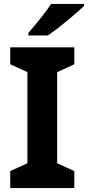

<svg xmlns="http://www.w3.org/2000/svg" viewBox="-20 -954 446 974"><path d="M357 0H32V-86L119 -126V-588L32 -628V-714H357V-628L270 -588V-126L357 -86ZM406 -924Q392 -910 369 -890Q346 -870 319.5 -848Q293 -826 267.5 -806.5Q242 -787 223 -774H124V-787Q140 -806 161.5 -831.5Q183 -857 204 -884.5Q225 -912 239 -934H406Z"/></svg>

Font: Noto Sans Ol Chiki
Style: Regular
Weight: 400
Designer: Monotype Design Team, Lewis McGuffie
Foundry: Monotype Imaging Inc.
Version: Version 2.003